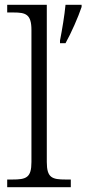

<svg xmlns="http://www.w3.org/2000/svg" viewBox="-20 -780 360 800"><path d="M10 0H275V-32H254C197 -32 175 -39 175 -105V-760H10V-728H36C87 -728 111 -721 111 -655V-105C111 -39 89 -32 31 -32H10ZM230 -611V-600H253C277 -643 306 -709 320 -751V-760H253C249 -717 239 -657 230 -611Z"/></svg>

Font: Noto Serif Georgian Light
Style: Regular
Weight: 300
Designer: Monotype Design Team, Akaki Razmadze
Foundry: Google LLC
Version: Version 2.003